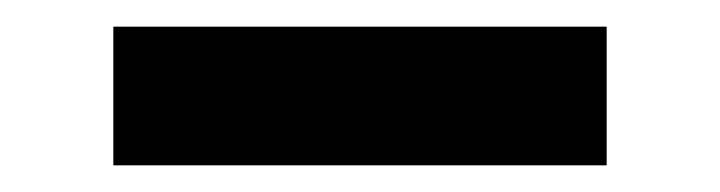

<svg xmlns="http://www.w3.org/2000/svg" viewBox="-20 -912 540 144"><path d="M65 -788V-892H435V-788Z"/></svg>

Font: M PLUS 1 Code
Style: Regular
Weight: 400
Designer: Coji Morishita
Foundry: UNDERFOREST DESIGN
Version: Version 1.005